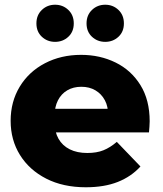

<svg xmlns="http://www.w3.org/2000/svg" viewBox="-20 -783 689 812"><path d="M343 9Q247 9 175.5 -27.5Q104 -64 64.5 -127.5Q25 -191 25 -272Q25 -353 63.5 -416.5Q102 -480 170 -515.5Q238 -551 323 -551Q403 -551 469 -518.5Q535 -486 574 -423Q613 -360 613 -270Q613 -260 612 -247Q611 -234 610 -223H181V-323H509L437 -295Q438 -332 423.5 -359Q409 -386 383.5 -401Q358 -416 324 -416Q290 -416 264.5 -401Q239 -386 225 -358.5Q211 -331 211 -294V-265Q211 -225 227.5 -196Q244 -167 275 -151.5Q306 -136 349 -136Q389 -136 417.5 -147.5Q446 -159 474 -183L574 -79Q535 -36 478 -13.5Q421 9 343 9ZM425 -606Q392 -606 369 -627.5Q346 -649 346 -684Q346 -719 369 -741Q392 -763 425 -763Q458 -763 481 -741Q504 -719 504 -684Q504 -649 481 -627.5Q458 -606 425 -606ZM213 -606Q180 -606 157 -627.5Q134 -649 134 -684Q134 -719 157 -741Q180 -763 213 -763Q246 -763 269 -741Q292 -719 292 -684Q292 -649 269 -627.5Q246 -606 213 -606Z"/></svg>

Font: MOST Montserrat ExtraBold
Style: Regular
Weight: 800
Designer: Julieta Ulanovsky
Foundry: Julieta Ulanovsky
Version: Version 8.000;March 11, 2024;FontCreator 15.0.0.2926 64-bit